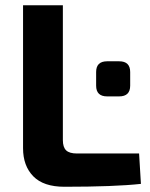

<svg xmlns="http://www.w3.org/2000/svg" viewBox="-20 -710 572 733"><path d="M220 -690V-175Q220 -148 232.5 -136Q245 -124 274 -124H511L518 -8Q417 3 226 3Q146 3 107 -37Q68 -77 68 -144V-690ZM435 -342H389Q347 -342 347 -383V-435Q347 -476 389 -476H435Q477 -476 477 -435V-383Q477 -342 435 -342Z"/></svg>

Font: Exo 2.0
Style: Bold
Weight: 700
Designer: Natanael Gama
Version: Version 1.001;PS 001.001;hotconv 1.0.70;makeotf.lib2.5.58329